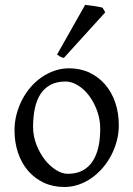

<svg xmlns="http://www.w3.org/2000/svg" viewBox="-20 -747 543 782"><path d="M388.2 -222.2Q388.2 -260.7 375.5 -295.7Q362.8 -330.6 342.8 -357.2Q322.8 -383.8 297.4 -399.4Q272 -415 247.1 -415Q210 -415 184.6 -400.9Q159.2 -386.7 143.8 -362.1Q128.4 -337.4 121.6 -303.7Q114.7 -270 114.7 -231Q114.7 -192.4 128.4 -157.5Q142.1 -122.6 162.8 -96.2Q183.6 -69.8 208.5 -54.4Q233.4 -39.1 255.9 -39.1Q290.5 -39.1 315.4 -52Q340.3 -64.9 356.4 -88.9Q372.6 -112.8 380.4 -146.5Q388.2 -180.2 388.2 -222.2ZM463.9 -236.8Q463.9 -204.1 455.6 -172.9Q447.3 -141.6 432.6 -113.8Q418 -85.9 397.5 -62.3Q377 -38.6 352.3 -21.5Q327.6 -4.4 299.8 5.1Q272 14.6 242.2 14.6Q195.8 14.6 158.4 -2.9Q121.1 -20.5 94.5 -51.3Q67.9 -82 53.5 -124.5Q39.1 -167 39.1 -216.8Q39.1 -249 47.1 -280.3Q55.2 -311.5 69.6 -339.6Q84 -367.7 104.2 -391.4Q124.5 -415 149.2 -432.1Q173.8 -449.2 202.4 -459Q231 -468.8 261.2 -468.8Q307.1 -468.8 344.5 -451.2Q381.8 -433.6 408.4 -402.6Q435.1 -371.6 449.5 -329.1Q463.9 -286.6 463.9 -236.8ZM240.2 -511.2Q231.4 -512.7 224.6 -516.6Q217.8 -520.5 212.4 -524.9L326.7 -727.1Q332.5 -726.6 342 -725.3Q351.6 -724.1 362.1 -722.7Q372.6 -721.2 382.3 -719.2Q392.1 -717.3 397.5 -715.8L408.7 -696.8Z"/></svg>

Font: Noto Serif Devanagari
Style: Bold
Weight: 700
Designer: Monotype Design Team
Foundry: Monotype Imaging Inc.
Version: Version 1.01